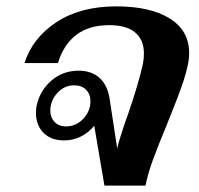

<svg xmlns="http://www.w3.org/2000/svg" viewBox="-20 -583 624 603"><path d="M276 -188Q258 -166 233.5 -154Q209 -142 182 -142Q140 -142 116.5 -166Q93 -190 93 -228Q93 -243 95 -251Q105 -298 141 -329.5Q177 -361 227 -361Q268 -361 293.5 -337.5Q319 -314 325 -268L348 -117Q358 -158 382 -224Q416 -323 429 -383Q432 -400 432 -415Q432 -458 404.5 -481Q377 -504 323 -504Q259 -504 219 -473Q179 -442 162 -385H57Q82 -464 157.5 -513.5Q233 -563 345 -563Q452 -563 513 -525Q574 -487 574 -417Q574 -397 570 -380Q564 -350 551 -313Q538 -276 523.5 -240.5Q509 -205 505 -194Q478 -129 461 -83Q444 -37 437 0H308ZM264 -265Q264 -287 250.5 -301Q237 -315 213 -315Q182 -315 160 -291Q138 -267 138 -235Q138 -214 151.5 -200Q165 -186 187 -186Q219 -186 241.5 -210Q264 -234 264 -265Z"/></svg>

Font: Taviraj SemiBold
Style: Italic
Weight: 600
Italic angle: -12°
Designer: Katatrad Team
Foundry: CadsonDemak
Version: Version 1.001